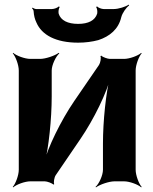

<svg xmlns="http://www.w3.org/2000/svg" viewBox="-20 -782 658 828"><path d="M407 -502 300 -346C242 -261 186 -146 168 -75L172 -74C190 -145 203 -269 203 -366V-478C203 -502 221 -539 236 -552L233 -554C217 -542 177 -528 153 -528H111C87 -528 50 -542 37 -554L35 -552C47 -539 61 -502 61 -478V-50C61 -26 47 11 35 24L37 26C50 14 87 0 111 0H173C183 0 205 8 210 14L214 12C210 6 214 -17 220 -26L327 -183C385 -268 441 -383 458 -453L455 -454C437 -384 424 -260 424 -163V-50C424 -26 407 11 392 24L394 26C410 14 450 0 474 0H515C539 0 576 14 589 26L591 24C579 11 565 -26 565 -50V-478C565 -502 579 -539 591 -552L589 -554C576 -542 539 -528 515 -528H454C444 -528 422 -536 417 -542L413 -540C417 -533 413 -511 407 -502ZM317 -679C272 -679 242 -694 233 -723C231 -731 233 -747 238 -752L233 -754C229 -749 214 -743 204 -743H136C131 -743 123 -747 120 -749L118 -746C121 -744 125 -738 125 -733C126 -716 130 -699 137 -685C160 -631 221 -598 317 -598C348 -598 378 -602 404 -609C453 -625 491 -656 503 -708C508 -727 525 -750 537 -759L535 -762C522 -753 491 -743 471 -743H427C418 -743 403 -749 399 -754L394 -752C399 -747 401 -731 399 -723C390 -694 361 -679 317 -679Z"/></svg>

Font: Asimov
Style: EdgeWide
Weight: 500
Designer: Google
Version: Version 2.000980: 2014